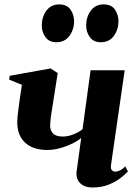

<svg xmlns="http://www.w3.org/2000/svg" viewBox="-20 -818 591 850"><path d="M235.5 -494.5 205.5 -303.5Q205 -299 204 -290.2Q203 -281.5 202.5 -272.8Q202 -264 202 -258.5Q203 -239.5 215.5 -226.5Q228 -213.5 258 -213.5Q281.5 -213.5 306 -223.5Q330.5 -233.5 345.5 -246L381 -507H532L471.5 -88Q469 -70 475.8 -64Q482.5 -58 489.5 -58Q498 -58 510 -63.2Q522 -68.5 534.5 -81.5L546.5 -59Q533.5 -45 511.8 -28.5Q490 -12 459.5 0Q429 12 389 12Q364.5 12 348 2.8Q331.5 -6.5 324 -22.2Q316.5 -38 319 -57.5L339.5 -207.5Q324 -194 298.8 -181.8Q273.5 -169.5 244.8 -161.8Q216 -154 190 -154Q126.5 -154 91.5 -186.2Q56.5 -218.5 56.5 -276Q56.5 -288.5 58.2 -306.2Q60 -324 62.5 -342.5Q65 -361 67 -375.5L77 -442.5L20.5 -465.5L23 -482.5L204 -515ZM229 -631Q198 -631 181.5 -653.2Q165 -675.5 165 -705.5Q165 -743 185.5 -770.8Q206 -798.5 241.5 -798.5Q277 -798.5 292.5 -775Q308 -751.5 308 -724Q308 -687.5 287.5 -659.2Q267 -631 229 -631ZM426 -631Q394.5 -631 378 -653.2Q361.5 -675.5 361.5 -705.5Q361.5 -743 382 -770.8Q402.5 -798.5 438 -798.5Q474 -798.5 489.2 -775Q504.5 -751.5 504.5 -724Q504.5 -687.5 484.2 -659.2Q464 -631 426 -631Z"/></svg>

Font: Merriweather 144pt ExtraBold
Style: Italic
Weight: 800
Italic angle: -7.8°
Version: Version 2.101